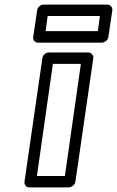

<svg xmlns="http://www.w3.org/2000/svg" viewBox="-20 -793 510 838"><path d="M86.9 0 165 -539.1Q166.5 -549.8 175 -556.9Q183.6 -564 192.9 -564H365.2Q376 -564 382.3 -555.9Q388.7 -547.9 387.2 -539.1L309.1 0Q307.6 10.7 298.3 17.8Q289.1 24.9 279.8 24.9H107.9Q97.2 24.9 91.3 17.1Q85.4 9.3 86.9 0ZM125 -631.8 142.1 -748Q143.6 -758.8 152.1 -765.9Q160.6 -772.9 169.9 -772.9H448.2Q459 -772.9 465.3 -764.9Q471.7 -756.8 470.2 -748L453.1 -631.8Q451.7 -621.1 442.4 -614Q433.1 -606.9 423.8 -606.9H146Q135.3 -606.9 129.4 -614.7Q123.5 -622.6 125 -631.8ZM141.1 -24.9H263.2L333 -514.2H210.9ZM179.2 -657.2H407.2L416 -723.1H188Z"/></svg>

Font: Trueno Bold Outline
Style: Italic
Weight: 700
Width: 6
Designer: Julieta Ulanovsky
Foundry: Julieta Ulanovsky
Version: Version 3.001b | FøM Fix